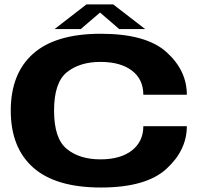

<svg xmlns="http://www.w3.org/2000/svg" viewBox="-20 -832 912 856"><path d="M430 4Q631 4 722 -79.2Q813 -162.5 813 -269.5H619Q619 -201 568 -161.2Q517 -121.5 427.5 -121.5Q335 -121.5 278 -167.8Q221 -214 221 -339Q221 -464 278.2 -510Q335.5 -556 427.5 -556Q517.5 -556 568.2 -517.2Q619 -478.5 619 -409.5H813Q813 -518 722.2 -599.8Q631.5 -681.5 429.5 -681.5Q228.5 -681.5 128.2 -593Q28 -504.5 28 -339Q28 -173.5 128.2 -84.8Q228.5 4 430 4ZM223.5 -702.5H340L426 -776L511.5 -702.5H627L484.5 -812.5H365.5Z"/></svg>

Font: Anybody Expanded
Style: Bold
Weight: 700
Width: 7
Designer: Tyler Finck
Foundry: Etcetera Type Company
Version: Version 1.113;gftools[0.9.25]